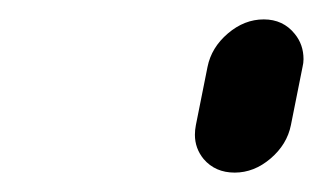

<svg xmlns="http://www.w3.org/2000/svg" viewBox="-20 -789 333 198"><path d="M194 -720Q198 -740 215 -754.5Q232 -769 252 -769Q272 -769 284 -754Q293 -743 293 -728Q293 -724 292 -720L280 -660Q276 -640 259 -625.5Q242 -611 222 -611Q202 -611 190 -625Q181 -636 181 -650Q181 -655 182 -660Z"/></svg>

Font: Bad Comic
Style: Italic
Weight: 400
Italic angle: -11°
Designer: GGBotNet
Foundry: GGBotNet
Version: 0.95